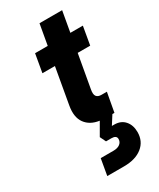

<svg xmlns="http://www.w3.org/2000/svg" viewBox="-227 -701 871 1051"><g transform="rotate(-30 208.5 -175.0)"><path d="M350 -121 328 0H315L280 55H295Q337 55 361 82.5Q385 110 385 154Q385 212 342.5 246Q300 280 227 280H121L139 177H220Q246 177 261 165.5Q276 154 276 135Q276 112 244 112H210L192 75L237 -3Q179 -11 150.5 -50.5Q122 -90 134 -158L174 -385H95L115 -500H195L218 -630H361L338 -500H417L397 -385H318L281 -177Q275 -146 284.5 -133.5Q294 -121 316 -121Z"/></g></svg>

Font: Overused Grotesk
Style: Bold Italic
Weight: 700
Italic angle: -10°
Version: Version 0.003